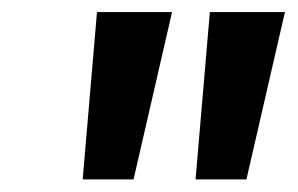

<svg xmlns="http://www.w3.org/2000/svg" viewBox="-20 -794 485 313"><path d="M114.8 -501.5 138.1 -774.3H260.5L197.7 -501.5ZM298.8 -501.5 322.1 -774.3H444.5L381.7 -501.5Z"/></svg>

Font: Bitter Thin
Style: Italic
Weight: 100
Italic angle: -9°
Designer: Sol Matas, and Bitter project Authors
Foundry: Sol Matas
Version: Version 2.002